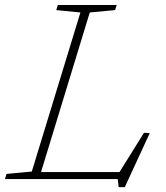

<svg xmlns="http://www.w3.org/2000/svg" viewBox="-47 -718 664 770"><path d="M313 -668 109 0H-27L-21 -20.5L80.5 -30L275.5 -668L178.5 -677.5L185 -698H421L414.5 -677.5ZM426 -18 530.5 -185.5 553.5 -184 453.5 32.5H429L425 0H77.5L86.5 -28H461.5Z"/></svg>

Font: Newsreader 9pt ExtraLight
Style: Italic
Weight: 250
Italic angle: -17°
Designer: Hugues Gentile
Foundry: Production Type
Version: Version 1.003